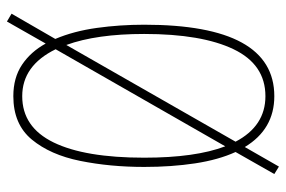

<svg xmlns="http://www.w3.org/2000/svg" viewBox="-152 -624 805 540"><g transform="rotate(90 250.0 -354.5)"><path d="M76 -358Q76 -520 119 -609.5Q162 -699 251 -699Q335 -699 379 -615L107 -139Q76 -224 76 -358ZM251 -15Q165 -15 119 -109L392 -586Q424 -502 424 -358Q424 -191 381 -103Q338 -15 251 -15ZM251 10Q330 10 373 -42Q416 -94 433 -178Q450 -262 450 -358Q450 -435 440 -501Q430 -567 408 -615L470 -724L449 -737L394 -641Q344 -724 251 -724Q50 -724 50 -358Q50 -290 59 -225Q68 -160 90 -108L19 15L41 28L103 -81Q126 -39 162.5 -14.5Q199 10 251 10Z"/></g></svg>

Font: Noto Sans Mono UI Condensed Thin
Style: Regular
Weight: 250
Width: 3
Designer: Monotype Design team
Foundry: Monotype Imaging Inc.
Version: 1.000